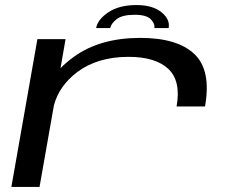

<svg xmlns="http://www.w3.org/2000/svg" viewBox="-20 -740 942 760"><path d="M679 -318.5Q697 -420 646 -467.5Q595 -515 489 -515Q366 -515 285.5 -454.5Q214 -400 193.5 -323.5L136.5 0H25L128 -585H239.5L219.5 -470Q242 -493 271.5 -514.5Q375 -590 535.5 -590Q682 -590 749.5 -526Q817 -462 791.5 -318.5ZM520.5 -720Q583.5 -720 618.8 -691.8Q654 -663.5 647.5 -629H591Q594 -646 576.8 -663.8Q559.5 -681.5 513.5 -681.5Q463.5 -681.5 441.5 -664Q419.5 -646.5 416.5 -629H360.5Q367 -663.5 409.5 -691.8Q452 -720 520.5 -720Z"/></svg>

Font: Anybody UltraExpanded Regular
Style: Italic
Weight: 400
Width: 9
Italic angle: -10°
Designer: Tyler Finck
Foundry: Etcetera Type Company
Version: Version 1.010; ttfautohint (v1.8.3) -l 8 -r 50 -G 200 -x 14 